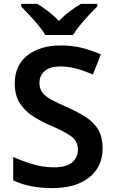

<svg xmlns="http://www.w3.org/2000/svg" viewBox="-20 -958 590 988"><path d="M508 -195Q508 -100 439 -45Q370 10 248 10Q130 10 48 -30V-150Q93 -130 147 -113.5Q201 -97 257 -97Q321 -97 351 -122Q381 -147 381 -188Q381 -233 343 -259Q305 -285 232 -316Q188 -335 148 -361Q108 -387 82 -427Q56 -467 56 -529Q56 -621 120.5 -672.5Q185 -724 293 -724Q350 -724 399.5 -712Q449 -700 499 -678L458 -575Q413 -594 372.5 -605Q332 -616 289 -616Q237 -616 210 -592.5Q183 -569 183 -532Q183 -502 198 -482Q213 -462 244.5 -445Q276 -428 326 -406Q383 -381 424 -354Q465 -327 486.5 -289Q508 -251 508 -195ZM213 -778Q200 -801 177.5 -828Q155 -855 131 -880.5Q107 -906 89 -925V-938H173Q200 -921 229 -899Q258 -877 283 -850Q309 -877 339 -899.5Q369 -922 396 -938H481V-925Q462 -907 438 -881Q414 -855 391.5 -828Q369 -801 356 -778Z"/></svg>

Font: Noto Sans Malayalam SemiBold
Style: Regular
Weight: 600
Designer: Jelle Bosma - Monotype Design Team
Foundry: Monotype Imaging Inc.
Version: Version 2.104; ttfautohint (v1.8.4.7-5d5b)